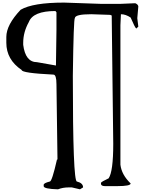

<svg xmlns="http://www.w3.org/2000/svg" viewBox="-20 -1426 1112 1466"><path d="M469.7 -1406.2Q231.4 -1406.2 137.7 -1351.6Q28.3 -1236.3 28.3 -1143.6V-1099.6Q28.3 -970.7 145.5 -891.6Q145.5 -868.2 387.7 -856.4Q411.1 -856.4 411.1 -782.2L418.9 -208H415Q377 -40 360.4 -40Q313.5 -28.3 313.5 -14.6V-4.9Q313.5 16.6 422.9 19.5Q460 4.9 504.9 4.9H528.3L590.8 19.5L614.3 4.9Q614.3 -28.3 567.4 -40Q536.1 -40 536.1 -846.7Q542 -1287.1 551.8 -1287.1Q551.8 -1317.4 676.8 -1317.4L821.3 -1312.5L833 -1307.6L844.7 -327.1Q844.7 -117.2 809.6 -64.5Q753.9 -38.1 751 -30.3V-20.5Q753.9 -4.9 782.2 -4.9H876Q977.5 -4.9 977.5 -25.4Q908.2 -91.8 899.4 -168.9V-1233.4L903.3 -1317.4Q939.5 -1317.4 977.5 -1292Q1009.8 -1215.8 1020.5 -1208L1036.1 -1222.7L1028.3 -1287.1L1036.1 -1377Q1034.2 -1392.6 1012.7 -1401.4L899.4 -1396.5H751ZM157.2 -1099.6Q157.2 -1180.7 200.2 -1257.8Q232.4 -1341.8 403.3 -1341.8L411.1 -1332V-1198.2L407.2 -925.8L262.7 -951.2Q173.8 -951.2 157.2 -1084Z"/></svg>

Font: Elementary Gothic 
Style: Regular
Weight: 400
Designer: Bill Roach / W.K. Roach
Version: Version 1.00 April 18, 2012, initial release